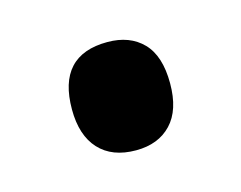

<svg xmlns="http://www.w3.org/2000/svg" viewBox="-40 -481 323 257"><g transform="rotate(-15 122.0 -352.0)"><path d="M54 -352Q54 -427 123 -427Q154 -427 172 -408.5Q190 -390 190 -352Q190 -315 172 -296Q154 -277 123 -277Q90 -277 72 -296.5Q54 -316 54 -352Z"/></g></svg>

Font: Noto Sans Lao ExtraCondensed SemiBold
Style: Regular
Weight: 600
Width: 2
Designer: Monotype Design Team
Foundry: Monotype Imaging Inc.
Version: Version 2.003; ttfautohint (v1.8.4.7-5d5b)